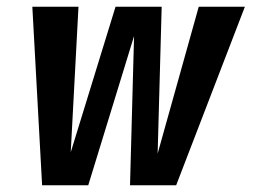

<svg xmlns="http://www.w3.org/2000/svg" viewBox="-20 -550 760 570"><path d="M105 0H242L378 -443L366 0H503L707 -530H570L448 -94L460 -530H323L190 -98L213 -530H76Z"/></svg>

Font: Iosevka Sparkle XBdObl
Style: Regular
Weight: 800
Italic angle: -9°
Designer: Belleve Invis
Foundry: Belleve Invis
Version: Version 4.5.0; ttfautohint (v1.8.3)